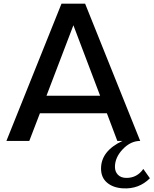

<svg xmlns="http://www.w3.org/2000/svg" viewBox="-20 -770 839 1049"><path d="M763 153 799 204Q739 264 652 259Q598 256 565 228Q532 200 532 151Q532 55 649 0H621L564 -151H198L140 0H15L316 -750H445L746 0Q694 0 651 45Q608 90 608 142Q608 168 624.5 185Q641 202 671 202Q729 202 763 153ZM234 -247H527L381 -632Z"/></svg>

Font: Orkney Medium
Style: Regular
Weight: 500
Designer: Samuel Oakes and Alfredo Marco Pradil
Foundry: Alfredo Marco Pradil
Version: 1.0; ttfautohint (v1.5)